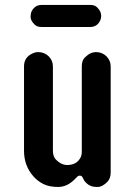

<svg xmlns="http://www.w3.org/2000/svg" viewBox="-20 -739 540 769"><path d="M406.2 -513.7Q423.3 -496.6 423.3 -473.1V-48.8Q423.3 -24.9 411.1 -11.7Q390.1 9.8 371.3 9.8Q352.5 9.8 343.3 5.6Q334 1.5 328.1 -3.9Q318.8 -11.7 315.2 -19.8Q311.5 -27.8 308.6 -31.7Q305.7 -35.6 299.6 -35.6Q293.5 -35.6 289.6 -31.5Q285.6 -27.3 276.9 -18.6Q247.6 9.8 212.6 9.8Q177.7 9.8 154.3 -1.7Q130.9 -13.2 113.3 -33.2Q76.2 -75.7 76.2 -134.8V-473.1Q76.2 -510.3 111.3 -525.4Q121.6 -530.3 133.5 -530.3Q145.5 -530.3 156.2 -525.9Q167 -521.5 174.8 -513.7Q191.9 -496.6 191.9 -473.1V-136.2Q191.9 -111.8 204.1 -99.6Q225.6 -78.1 249 -78.1Q287.6 -78.1 302.7 -108.4Q307.6 -118.2 307.6 -130.4V-473.1Q307.6 -497.1 320.1 -509Q332.5 -521 343 -525.6Q353.5 -530.3 365.5 -530.3Q377.4 -530.3 387.9 -525.9Q398.4 -521.5 406.2 -513.7ZM372.6 -643.6Q360.4 -630.9 342.3 -630.9H145.5Q128.4 -630.9 118.7 -640.6Q102.5 -656.7 102.5 -670.4Q102.5 -684.1 106 -692.1Q109.4 -700.2 115.2 -706.1Q127.4 -719.2 145.5 -719.2H342.3Q359.4 -719.2 368.9 -709.7Q378.4 -700.2 381.8 -692.1Q385.3 -684.1 385.3 -675Q385.3 -666 381.8 -658Q378.4 -649.9 372.6 -643.6Z"/></svg>

Font: Supermercado
Style: Regular
Weight: 400
Designer: James Grieshaber
Foundry: James Grieshaber
Version: Version 1.002